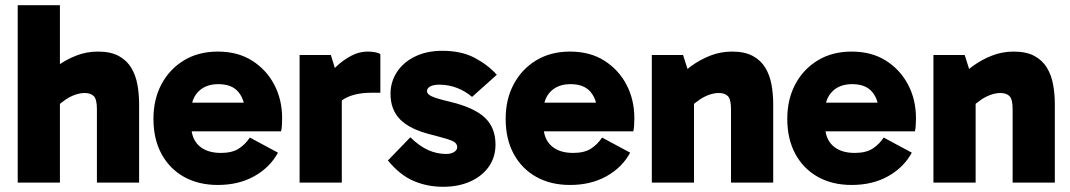

<svg xmlns="http://www.w3.org/2000/svg" viewBox="-20 -701 4109 737"><path d="M48 0V-681H210V0ZM352 0V-282Q352 -320 340 -332Q328 -344 305 -344Q288 -344 269 -337.5Q250 -331 231.5 -318.5Q213 -306 195 -289L141 -395Q166 -423 199.5 -447.5Q233 -472 272.5 -487.5Q312 -503 356 -503Q405 -503 436 -486Q467 -469 484 -440.5Q501 -412 507.5 -376Q514 -340 514 -301V0Z M816 9Q742 9 686.5 -22Q631 -53 600 -110Q569 -167 569 -245Q569 -320 600 -378Q631 -436 686.5 -469.5Q742 -503 816 -503Q893 -503 948 -468Q1003 -433 1033 -375.5Q1063 -318 1063 -247Q1063 -231 1062 -218Q1061 -205 1059 -197H690V-307H934L920 -271Q920 -318 895 -348Q870 -378 818 -378Q770 -378 742 -350Q714 -322 714 -275V-220Q714 -169 744 -141.5Q774 -114 828 -114Q871 -114 896.5 -130.5Q922 -147 939 -173L1047 -115Q1016 -58 956 -24.5Q896 9 816 9Z M1250 -490 1292 -353V0H1130V-490ZM1254 -258 1228 -269V-397L1238 -408Q1250 -426 1273.5 -448Q1297 -470 1327.5 -486.5Q1358 -503 1391 -503Q1407 -503 1420 -500.5Q1433 -498 1440 -493V-345H1407Q1345 -345 1306.5 -324.5Q1268 -304 1254 -258Z M1681 16Q1620 16 1567.5 -6.5Q1515 -29 1469 -85L1555 -174Q1590 -140 1623.5 -125Q1657 -110 1693 -110Q1711 -110 1723 -117.5Q1735 -125 1735 -136Q1735 -146 1727.5 -153Q1720 -160 1697.5 -167Q1675 -174 1632 -185Q1553 -205 1516 -242.5Q1479 -280 1479 -341Q1479 -386 1503 -423.5Q1527 -461 1572 -483.5Q1617 -506 1678 -506Q1751 -506 1802 -479Q1853 -452 1887 -414L1792 -329Q1768 -350 1735.5 -363Q1703 -376 1665 -376Q1645 -376 1632 -369.5Q1619 -363 1619 -351Q1619 -340 1636.5 -331.5Q1654 -323 1709 -310Q1800 -288 1841 -249.5Q1882 -211 1882 -146Q1882 -98 1856.5 -61.5Q1831 -25 1785.5 -4.5Q1740 16 1681 16Z M2168 9Q2094 9 2038.5 -22Q1983 -53 1952 -110Q1921 -167 1921 -245Q1921 -320 1952 -378Q1983 -436 2038.5 -469.5Q2094 -503 2168 -503Q2245 -503 2300 -468Q2355 -433 2385 -375.5Q2415 -318 2415 -247Q2415 -231 2414 -218Q2413 -205 2411 -197H2042V-307H2286L2272 -271Q2272 -318 2247 -348Q2222 -378 2170 -378Q2122 -378 2094 -350Q2066 -322 2066 -275V-220Q2066 -169 2096 -141.5Q2126 -114 2180 -114Q2223 -114 2248.5 -130.5Q2274 -147 2291 -173L2399 -115Q2368 -58 2308 -24.5Q2248 9 2168 9Z M2790 -503Q2839 -503 2870 -486Q2901 -469 2918 -440.5Q2935 -412 2941.5 -376Q2948 -340 2948 -301V0H2786V-282Q2786 -320 2774 -332Q2762 -344 2739 -344Q2722 -344 2703 -337.5Q2684 -331 2665.5 -318.5Q2647 -306 2629 -289L2594 -370H2644V0H2482V-490H2602L2634 -389L2575 -395Q2600 -423 2633.5 -447.5Q2667 -472 2706.5 -487.5Q2746 -503 2790 -503Z M3249 9Q3175 9 3119.5 -22Q3064 -53 3033 -110Q3002 -167 3002 -245Q3002 -320 3033 -378Q3064 -436 3119.5 -469.5Q3175 -503 3249 -503Q3326 -503 3381 -468Q3436 -433 3466 -375.5Q3496 -318 3496 -247Q3496 -231 3495 -218Q3494 -205 3492 -197H3123V-307H3367L3353 -271Q3353 -318 3328 -348Q3303 -378 3251 -378Q3203 -378 3175 -350Q3147 -322 3147 -275V-220Q3147 -169 3177 -141.5Q3207 -114 3261 -114Q3304 -114 3329.5 -130.5Q3355 -147 3372 -173L3480 -115Q3449 -58 3389 -24.5Q3329 9 3249 9Z M3871 -503Q3920 -503 3951 -486Q3982 -469 3999 -440.5Q4016 -412 4022.5 -376Q4029 -340 4029 -301V0H3867V-282Q3867 -320 3855 -332Q3843 -344 3820 -344Q3803 -344 3784 -337.5Q3765 -331 3746.5 -318.5Q3728 -306 3710 -289L3675 -370H3725V0H3563V-490H3683L3715 -389L3656 -395Q3681 -423 3714.5 -447.5Q3748 -472 3787.5 -487.5Q3827 -503 3871 -503Z"/></svg>

Font: Gabarito ExtraBold
Style: Regular
Weight: 800
Designer: Leandro Assis / Alvaro Franca / Felipe Casaprima
Foundry: Naipe Foundry
Version: Version 1.000